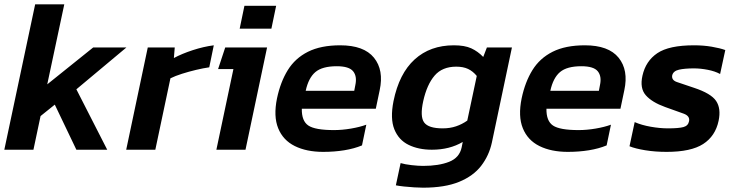

<svg xmlns="http://www.w3.org/2000/svg" viewBox="-20 -694 3416 890"><path d="M0 0 143 -674H278L199 -303L412 -474H566L334 -280L477 0H334L234 -209L168 -156L135 0Z M565 0 665 -474H790L786 -425Q823 -445 873.5 -461.5Q924 -478 971 -484L950 -382Q922 -378 888.5 -370Q855 -362 823.5 -352Q792 -342 770 -331L700 0Z M1091 -561 1113 -667H1260L1238 -561ZM983 0 1062 -374H991L1024 -474H1218L1118 0Z M1478 10Q1401 10 1346.5 -17Q1292 -44 1269.5 -99.5Q1247 -155 1264 -238Q1280 -314 1314 -369Q1348 -424 1407.5 -454Q1467 -484 1557 -484Q1667 -484 1713.5 -426.5Q1760 -369 1740 -276L1722 -190H1379Q1378 -133 1409.5 -112Q1441 -91 1528 -91Q1566 -91 1607 -98Q1648 -105 1678 -116L1658 -20Q1622 -5 1576 2.5Q1530 10 1478 10ZM1397 -273H1622L1627 -299Q1636 -340 1617 -363.5Q1598 -387 1541 -387Q1474 -387 1442 -360Q1410 -333 1397 -273Z M1941 176Q1925 176 1900.5 174.5Q1876 173 1852.5 170.5Q1829 168 1815 165L1837 62Q1857 68 1888 71.5Q1919 75 1941 75Q2014 75 2062 56Q2110 37 2120 -11L2125 -36Q2064 0 1982 0Q1920 0 1874 -22.5Q1828 -45 1808 -94.5Q1788 -144 1804 -225Q1830 -353 1902 -418.5Q1974 -484 2084 -484Q2134 -484 2164.5 -470Q2195 -456 2220 -430L2237 -474H2353L2260 -33Q2247 27 2210.5 74.5Q2174 122 2108 149Q2042 176 1941 176ZM2032 -99Q2066 -99 2094 -108.5Q2122 -118 2146 -135L2190 -342Q2172 -364 2149.5 -374.5Q2127 -385 2095 -385Q2030 -385 1994.5 -343.5Q1959 -302 1942 -226Q1926 -154 1946 -126.5Q1966 -99 2032 -99Z M2612 10Q2535 10 2480.5 -17Q2426 -44 2403.5 -99.5Q2381 -155 2398 -238Q2414 -314 2448 -369Q2482 -424 2541.5 -454Q2601 -484 2691 -484Q2801 -484 2847.5 -426.5Q2894 -369 2874 -276L2856 -190H2513Q2512 -133 2543.5 -112Q2575 -91 2662 -91Q2700 -91 2741 -98Q2782 -105 2812 -116L2792 -20Q2756 -5 2710 2.5Q2664 10 2612 10ZM2531 -273H2756L2761 -299Q2770 -340 2751 -363.5Q2732 -387 2675 -387Q2608 -387 2576 -360Q2544 -333 2531 -273Z M3070 10Q3017 10 2971 2.5Q2925 -5 2898 -16L2922 -128Q2954 -114 2996.5 -106.5Q3039 -99 3076 -99Q3126 -99 3148 -105Q3170 -111 3174 -132Q3179 -156 3149.5 -167Q3120 -178 3063 -198Q3002 -220 2973.5 -252.5Q2945 -285 2958 -343Q2973 -411 3027 -447.5Q3081 -484 3197 -484Q3241 -484 3279 -477.5Q3317 -471 3342 -462L3318 -351Q3294 -364 3260.5 -370.5Q3227 -377 3197 -377Q3154 -377 3127.5 -371Q3101 -365 3096 -345Q3092 -323 3117 -314Q3142 -305 3197 -287Q3276 -261 3299.5 -226Q3323 -191 3311 -134Q3296 -63 3239.5 -26.5Q3183 10 3070 10Z"/></svg>

Font: Kanit Medium
Style: Italic
Weight: 500
Italic angle: -12°
Designer: Katatrad Team
Foundry: CadsonDemak
Version: Version 2.000; ttfautohint (v1.8.3)